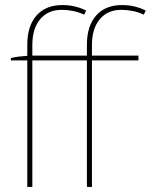

<svg xmlns="http://www.w3.org/2000/svg" viewBox="-20 -740 612 760"><path d="M88 0H108V-501H324V0H344V-501H528V-520H344V-562Q344 -627 375 -664Q406 -701 460 -701Q483 -701 505.5 -696.5Q528 -692 549 -682L557 -698Q548 -703 537 -707Q526 -711 514 -714Q502 -717 489 -718.5Q476 -720 463 -720Q397 -720 360.5 -678.5Q324 -637 324 -563V-520H108V-562Q108 -627 139 -664Q170 -701 224 -701Q247 -701 269.5 -696.5Q292 -692 313 -682L321 -698Q312 -703 301 -707Q290 -711 278 -714Q266 -717 253 -718.5Q240 -720 227 -720Q161 -720 124.5 -678.5Q88 -637 88 -563V-519Q72 -518 54.5 -516Q37 -514 23 -510V-501H88Z"/></svg>

Font: Fixel Variable
Style: Regular
Weight: 100
Width: 3
Designer: AlfaBravo + MacPaw
Foundry: Kyrylo Tkachov, Marchela Mozhyna, Serhii Makarenko, Maria Weinstein, Zakhar Kryvoshyya
Version: Version 1.211